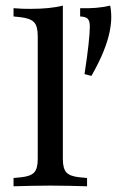

<svg xmlns="http://www.w3.org/2000/svg" viewBox="-20 -652 439 672"><path d="M300 -386.3 275.8 -392.7Q285.5 -455.6 289.9 -496.8Q294.4 -537.9 294.4 -558.9Q294.4 -578.2 287.5 -585.9Q280.6 -593.5 260.5 -594.4V-623.4Q292.7 -622.6 316.5 -624.6Q340.3 -626.6 365.3 -632.3Q366.9 -628.2 368.1 -616.5Q369.4 -604.8 369.4 -591.9Q369.4 -567.7 363.3 -538.7Q357.3 -509.7 342.7 -473Q328.2 -436.3 300 -386.3ZM156.5 -2.4Q119.4 -2.4 89.5 -1.6Q59.7 -0.8 27.4 0V-29L53.2 -31.5Q86.3 -34.7 99.2 -48Q112.1 -61.3 112.1 -95.2V-207.3H200V-95.2Q200 -61.3 212.9 -48Q225.8 -34.7 258.9 -31.5L284.7 -29V0Q252.4 -0.8 223 -1.6Q193.5 -2.4 156.5 -2.4ZM112.1 -207.3V-525.8Q112.1 -560.5 99.2 -574.2Q86.3 -587.9 51.6 -591.9L27.4 -594.4V-623.4Q44.4 -621.8 58.1 -621.4Q71.8 -621 87.1 -621Q121 -621 149.2 -623.8Q177.4 -626.6 200 -632.3V-623.4V-207.3Z"/></svg>

Font: Playfair 5pt SemiExpanded Light Medium
Style: Regular
Weight: 500
Version: Version 2.203